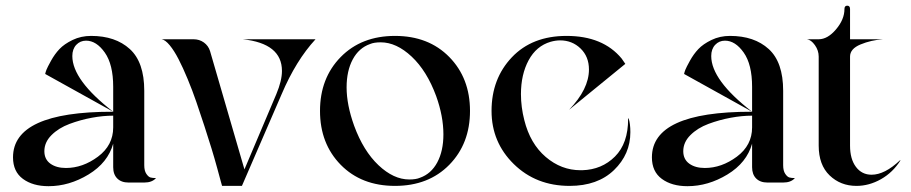

<svg xmlns="http://www.w3.org/2000/svg" viewBox="-20 -637 3180 670"><path d="M375 -192.4Q375 -192.4 375 -233.4Q339.8 -233.4 300.3 -226.1Q260.7 -218.8 222.7 -204.6Q184.6 -190.4 159.7 -165.5Q134.8 -140.6 134.8 -109.4Q134.8 -81.1 155.8 -65.9Q176.8 -50.8 210 -50.8Q268.6 -50.8 321.8 -90.3Q375 -129.9 375 -192.4ZM375 -334Q375 -412.1 345.7 -453.6Q316.4 -495.1 280.3 -495.1Q259.8 -495.1 246.1 -480.5Q232.4 -465.8 232.4 -441.4Q232.4 -357.4 375 -247.1L137.7 -378.9Q138.7 -384.8 142.1 -393.6Q145.5 -402.3 158.2 -425.3Q170.9 -448.2 187.5 -465.8Q204.1 -483.4 233.4 -497.6Q262.7 -511.7 297.9 -511.7Q382.8 -511.7 433.1 -465.8Q483.4 -419.9 483.4 -320.3V-60.5Q483.4 -41 490.7 -30.3Q498 -19.5 505.4 -17.6Q512.7 -15.6 524.4 -15.6Q510.7 0 483.4 0H428.7Q403.3 0 389.2 -14.2Q375 -28.3 375 -53.7V-135.7Q356.4 -69.3 289.1 -28.3Q221.7 12.7 149.4 12.7Q94.7 12.7 60.1 -12.7Q25.4 -38.1 25.4 -87.9Q25.4 -247.1 372.1 -247.1H375Z M1081.1 -500Q1012.7 -425.8 962.9 -308.6L824.2 11.7H754.9Q752.9 4.9 750 -5.9Q747.1 -16.6 737.8 -50.8Q728.5 -85 718.3 -118.2Q708 -151.4 693.4 -196.8Q678.7 -242.2 665 -281.7Q651.4 -321.3 634.8 -361.3Q618.2 -401.4 603 -430.7Q587.9 -460 572.3 -479Q556.6 -498 543.9 -500H655.3Q675.8 -500 691.4 -488.8Q707 -477.5 712.9 -459L833 -45.9L944.3 -308.6Q963.9 -355.5 963.9 -389.6Q963.9 -485.4 827.1 -500Z M1168.9 -438Q1241.2 -511.7 1358.4 -511.7Q1475.6 -511.7 1547.9 -438Q1620.1 -364.3 1620.1 -250Q1620.1 -135.7 1547.9 -62Q1475.6 11.7 1358.4 11.7Q1241.2 11.7 1168.9 -62Q1096.7 -135.7 1096.7 -250Q1096.7 -364.3 1168.9 -438ZM1445.3 -16.6Q1484.4 -30.3 1505.9 -70.3Q1527.3 -110.4 1527.3 -168Q1527.3 -231.4 1502 -301.8Q1469.7 -389.6 1416.5 -439.5Q1363.3 -489.3 1308.6 -489.3Q1285.2 -489.3 1271.5 -483.4Q1232.4 -469.7 1210.9 -429.7Q1189.5 -389.6 1189.5 -332Q1189.5 -271.5 1215.8 -198.2Q1248 -110.4 1300.8 -60.5Q1353.5 -10.7 1408.2 -10.7Q1431.6 -10.7 1445.3 -16.6Z M2173.8 -223.6Q2179.7 -205.1 2179.7 -175.8Q2179.7 -98.6 2122.6 -43.5Q2065.4 11.7 1967.8 11.7Q1850.6 11.7 1772.9 -64.5Q1695.3 -140.6 1695.3 -250Q1695.3 -362.3 1766.1 -437Q1836.9 -511.7 1957 -511.7Q2084 -511.7 2149.4 -432.6Q2162.1 -414.1 2162.1 -414.1L1965.8 -253.9Q2035.2 -326.2 2035.2 -394.5Q2035.2 -439.5 2005.9 -467.8Q1976.6 -496.1 1934.6 -496.1Q1918.9 -496.1 1901.4 -491.2Q1851.6 -476.6 1824.7 -426.8Q1797.9 -377 1797.9 -308.6Q1797.9 -263.7 1809.6 -217.8Q1830.1 -135.7 1884.3 -89.4Q1938.5 -43 2005.9 -43H2011.7Q2080.1 -44.9 2126 -90.8Q2171.9 -136.7 2171.9 -221.7V-223.6Z M2604.5 -192.4Q2604.5 -192.4 2604.5 -233.4Q2569.3 -233.4 2529.8 -226.1Q2490.2 -218.8 2452.1 -204.6Q2414.1 -190.4 2389.2 -165.5Q2364.3 -140.6 2364.3 -109.4Q2364.3 -81.1 2385.3 -65.9Q2406.2 -50.8 2439.5 -50.8Q2498 -50.8 2551.3 -90.3Q2604.5 -129.9 2604.5 -192.4ZM2604.5 -334Q2604.5 -412.1 2575.2 -453.6Q2545.9 -495.1 2509.8 -495.1Q2489.3 -495.1 2475.6 -480.5Q2461.9 -465.8 2461.9 -441.4Q2461.9 -357.4 2604.5 -247.1L2367.2 -378.9Q2368.2 -384.8 2371.6 -393.6Q2375 -402.3 2387.7 -425.3Q2400.4 -448.2 2417 -465.8Q2433.6 -483.4 2462.9 -497.6Q2492.2 -511.7 2527.3 -511.7Q2612.3 -511.7 2662.6 -465.8Q2712.9 -419.9 2712.9 -320.3V-60.5Q2712.9 -41 2720.2 -30.3Q2727.5 -19.5 2734.9 -17.6Q2742.2 -15.6 2753.9 -15.6Q2740.2 0 2712.9 0H2658.2Q2632.8 0 2618.7 -14.2Q2604.5 -28.3 2604.5 -53.7V-135.7Q2585.9 -69.3 2518.6 -28.3Q2451.2 12.7 2378.9 12.7Q2324.2 12.7 2289.6 -12.7Q2254.9 -38.1 2254.9 -87.9Q2254.9 -247.1 2601.6 -247.1H2604.5Z M3121.1 -78.1 3122.1 -77.1Q3095.7 -35.2 3054.2 -11.7Q3012.7 11.7 2968.8 11.7Q2913.1 11.7 2875 -24.9Q2836.9 -61.5 2836.9 -128.9V-439.5Q2836.9 -460.9 2823.7 -479.5Q2810.5 -498 2795.9 -500H2836.9Q2868.2 -500 2897.5 -534.7Q2926.8 -569.3 2926.8 -605.5Q2926.8 -617.2 2936.5 -617.2Q2946.3 -617.2 2946.3 -605.5V-500H3061.5Q3019.5 -497.1 2982.9 -481.9Q2946.3 -466.8 2946.3 -439.5V-128.9Q2946.3 -82 2966.8 -54.7Q2987.3 -27.3 3021.5 -27.3Q3067.4 -27.3 3121.1 -78.1Z"/></svg>

Font: Olivea
Style: LigaturesFont
Weight: 400
Designer: Achmad Aprilia Pratama
Version: Version 001.000